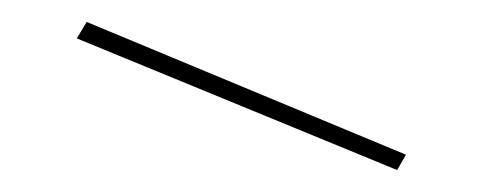

<svg xmlns="http://www.w3.org/2000/svg" viewBox="-20 -741 440 175"><path d="M342 -586 50 -706 59 -721 350 -600Z"/></svg>

Font: Kalnia Expanded Thin
Style: Regular
Weight: 250
Width: 7
Designer: Frida Medrano
Foundry: Frida Medrano
Version: Version 1.105